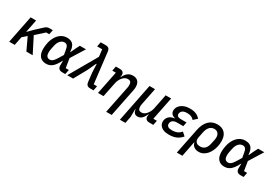

<svg xmlns="http://www.w3.org/2000/svg" viewBox="42 -1841 4461 3141"><g transform="rotate(30 2272.5 -270.0)"><path d="M351 0 242 -232 163 -162 131 0H27L131 -520H235L187 -281H192L282 -372L408 -488Q428 -506 446.5 -513Q465 -520 493 -520H551L533 -433H475L321 -294L470 0Z M1103 -87 1086 0H1025Q986 0 964.5 -21.5Q943 -43 944 -85L945 -169H941Q914 -116 888.5 -80.5Q863 -45 837 -25Q811 -5 784 3.5Q757 12 726 12Q676 12 640 -9.5Q604 -31 585 -73Q566 -115 566 -178Q566 -206 569 -232.5Q572 -259 577 -283Q591 -354 623.5 -410Q656 -466 705.5 -498.5Q755 -531 816 -531Q867 -531 900.5 -513Q934 -495 952.5 -455Q971 -415 975 -351H979L1023 -446L1061 -520H1177L1016 -261L1044 -87ZM746 -77Q764 -77 781.5 -85.5Q799 -94 819 -117.5Q839 -141 865 -184L911 -260L898 -336Q889 -399 869.5 -421Q850 -443 819 -443Q776 -443 741.5 -407.5Q707 -372 693 -303L678 -230Q675 -214 674 -200.5Q673 -187 673 -173Q673 -121 692.5 -99Q712 -77 746 -77Z M1422 -520 1406 -653H1311L1328 -740H1424Q1462 -740 1481 -722Q1500 -704 1504 -671L1573 -87H1636L1619 0H1555Q1518 0 1498.5 -18Q1479 -36 1475 -69L1455 -241L1448 -399H1440L1367 -241L1234 0H1123Z M1808 0H1704L1791 -433H1724L1741 -520H1821Q1856 -520 1876 -501.5Q1896 -483 1896 -451Q1896 -445 1895 -437Q1894 -429 1893 -421L1890 -409H1896Q1924 -469 1963.5 -500.5Q2003 -532 2061 -532Q2125 -532 2158 -495Q2191 -458 2191 -392Q2191 -376 2189 -358.5Q2187 -341 2183 -322L2078 200H1974L2078 -315Q2081 -330 2082 -344Q2083 -358 2083 -370Q2083 -405 2067 -423.5Q2051 -442 2016 -442Q1989 -442 1966.5 -430Q1944 -418 1925 -398Q1903 -374 1887 -342.5Q1871 -311 1865 -280Z M2337 200H2233L2377 -520H2481L2418 -205Q2415 -191 2413.5 -176Q2412 -161 2412 -151Q2412 -116 2427.5 -97Q2443 -78 2477 -78Q2504 -78 2525.5 -89.5Q2547 -101 2566 -122Q2589 -148 2604.5 -179Q2620 -210 2626 -240L2682 -520H2786L2699 -87H2766L2749 0H2670Q2634 0 2614 -18.5Q2594 -37 2594 -69Q2594 -75 2595 -83Q2596 -91 2597 -98L2600 -111H2594Q2563 -45 2531 -16.5Q2499 12 2455 12Q2415 12 2394.5 -12Q2374 -36 2369 -77H2364L2362 74Z M3223 -147 3287 -91Q3238 -35 3181 -11.5Q3124 12 3048 12Q2984 12 2941 -6Q2898 -24 2876.5 -55Q2855 -86 2855 -125Q2855 -181 2891.5 -219.5Q2928 -258 2999 -267L3000 -272Q2958 -281 2936 -306.5Q2914 -332 2914 -367Q2914 -409 2939.5 -446.5Q2965 -484 3015.5 -508Q3066 -532 3141 -532Q3207 -532 3253 -512.5Q3299 -493 3333 -453L3265 -391Q3242 -419 3211 -432Q3180 -445 3135 -445Q3080 -445 3052 -426.5Q3024 -408 3018 -380Q3017 -374 3016 -368.5Q3015 -363 3015 -356Q3015 -334 3034 -320Q3053 -306 3093 -306H3200L3184 -227H3066Q3021 -227 2993.5 -209.5Q2966 -192 2959 -161Q2958 -156 2957.5 -150.5Q2957 -145 2957 -136Q2957 -109 2981 -92Q3005 -75 3057 -75Q3109 -75 3148 -90.5Q3187 -106 3223 -147Z M3309 200 3406 -282Q3430 -402 3493.5 -467Q3557 -532 3655 -532Q3716 -532 3759.5 -508Q3803 -484 3826 -438Q3849 -392 3849 -323Q3849 -300 3847 -276.5Q3845 -253 3840 -231Q3830 -182 3810 -138.5Q3790 -95 3760.5 -61Q3731 -27 3692.5 -7.5Q3654 12 3607 12Q3557 12 3520 -14.5Q3483 -41 3475 -87H3470L3413 200ZM3587 -76Q3643 -76 3677 -111.5Q3711 -147 3724 -215L3741 -295Q3742 -304 3743.5 -315Q3745 -326 3745 -341Q3745 -371 3733.5 -394Q3722 -417 3700.5 -430Q3679 -443 3647 -443Q3616 -443 3589 -427.5Q3562 -412 3542.5 -380.5Q3523 -349 3514 -303L3491 -189Q3485 -159 3492.5 -133Q3500 -107 3523.5 -91.5Q3547 -76 3587 -76Z M4471 -87 4454 0H4393Q4354 0 4332.5 -21.5Q4311 -43 4312 -85L4313 -169H4309Q4282 -116 4256.5 -80.5Q4231 -45 4205 -25Q4179 -5 4152 3.5Q4125 12 4094 12Q4044 12 4008 -9.5Q3972 -31 3953 -73Q3934 -115 3934 -178Q3934 -206 3937 -232.5Q3940 -259 3945 -283Q3959 -354 3991.5 -410Q4024 -466 4073.5 -498.5Q4123 -531 4184 -531Q4235 -531 4268.5 -513Q4302 -495 4320.5 -455Q4339 -415 4343 -351H4347L4391 -446L4429 -520H4545L4384 -261L4412 -87ZM4114 -77Q4132 -77 4149.5 -85.5Q4167 -94 4187 -117.5Q4207 -141 4233 -184L4279 -260L4266 -336Q4257 -399 4237.5 -421Q4218 -443 4187 -443Q4144 -443 4109.5 -407.5Q4075 -372 4061 -303L4046 -230Q4043 -214 4042 -200.5Q4041 -187 4041 -173Q4041 -121 4060.5 -99Q4080 -77 4114 -77Z"/></g></svg>

Font: IBM Plex Sans Medium
Style: Italic
Weight: 500
Italic angle: -11.31°
Designer: Mike Abbink, Paul van der Laan, Pieter van Rosmalen
Foundry: Bold Monday
Version: Version 3.201